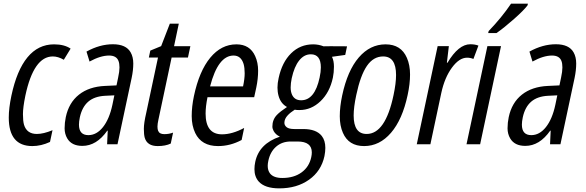

<svg xmlns="http://www.w3.org/2000/svg" viewBox="-20 -786 3194 1046"><path d="M156.2 9.8Q27.8 9.8 27.8 -145.5Q27.8 -196.8 42 -264.2Q71.3 -402.8 129.6 -473.6Q188 -544.4 274.4 -544.4Q330.6 -544.4 364.7 -521L327.6 -460.4Q296.4 -478.5 267.6 -478.5Q163.6 -478.5 118.2 -265.1Q105 -200.7 105 -163.8Q105 -127 110.8 -106.4Q126 -56.2 180.7 -56.2Q216.8 -56.2 266.1 -76.7L252.4 -12.7Q204.1 9.8 156.2 9.8Z M467.8 -450.7 451.2 -504.9Q523.4 -544.9 595.2 -544.9Q667 -544.9 691.9 -500.5Q706.1 -475.6 706.1 -439.7Q706.1 -403.8 697.3 -361.8L620.1 0H563.5L566.9 -74.2H564.5Q506.3 8.8 428.7 8.8Q370.1 8.8 346.2 -32.2Q332 -56.6 332 -87.2Q332 -117.7 338.4 -147.9Q355 -226.6 410.2 -270.3Q465.3 -314 552.2 -317.9L614.7 -320.8L623.5 -362.8Q630.9 -396.5 630.9 -418.5Q630.9 -440.4 625.5 -454.1Q614.3 -483.4 574.2 -483.4Q527.3 -483.4 467.8 -450.7ZM410.2 -106.9Q410.2 -49.8 461.4 -49.8Q506.3 -49.8 541 -93.5Q575.7 -137.2 592.3 -214.8L603 -266.6Q587.4 -266.1 552.7 -264.2Q494.6 -261.2 460.9 -232.2Q427.2 -203.1 415 -147Q410.2 -124 410.2 -106.9Z M843.3 -135.3Q837.9 -111.3 837.9 -96.7Q837.9 -82 841.3 -73.7Q848.6 -55.2 874.8 -55.2Q900.9 -55.2 922.9 -63.5L910.2 -3.9Q881.8 9.8 838.9 9.8Q782.2 9.8 768.6 -35.2Q763.7 -52.7 763.7 -84Q763.7 -115.2 776.4 -169.9L840.8 -472.7H791L798.8 -510.3L857.9 -534.7L905.3 -657.2H954.1L928.2 -534.2H1017.1L1003.9 -472.7H915Z M1168 9.8Q1077.6 9.8 1043.5 -61.5Q1024.4 -101.6 1024.4 -153.6Q1024.4 -205.6 1036.6 -263.2Q1065.4 -398.9 1125.5 -471.7Q1185.5 -544.4 1268.1 -544.4Q1341.3 -544.4 1370.1 -480.5Q1386.2 -445.3 1386.2 -400.9Q1386.2 -356.4 1376 -308.1L1364.7 -256.3H1110.4Q1100.1 -205.6 1100.1 -167.5Q1100.1 -54.2 1189.5 -54.2Q1245.1 -54.2 1310.1 -88.9L1296.4 -23.4Q1234.4 9.8 1168 9.8ZM1304.2 -315.4Q1313 -356.9 1313 -386.7Q1313 -416.5 1307.1 -437.5Q1293 -483.4 1252.4 -483.4Q1168 -483.4 1124.5 -315.4Z M1788.6 -476.6Q1799.3 -455.1 1799.3 -422.9Q1799.3 -390.6 1793.5 -362.8Q1776.4 -282.7 1726.1 -234.6Q1675.8 -186.5 1611.8 -186.5H1607.9Q1593.3 -186.5 1585.9 -188.5Q1561.5 -172.9 1547.9 -158.2Q1529.3 -138.7 1529.3 -116.7Q1529.3 -103 1541.7 -93Q1554.2 -83 1584 -83H1632.3Q1703.1 -83 1732.9 -45.4Q1752.4 -20.5 1752.4 19.5Q1752.4 40 1747.6 64.5Q1730 146 1663.6 193.1Q1597.2 240.2 1501.5 240.2Q1423.3 240.2 1389.6 203.1Q1366.2 176.8 1366.2 135.3Q1366.2 116.7 1370.6 95.7Q1391.6 -3.4 1504.9 -41.5Q1481.9 -52.2 1470.7 -72.3Q1463.9 -85 1463.9 -96.7Q1463.9 -133.8 1488.3 -159.7Q1505.9 -178.2 1543.5 -203.1Q1509.3 -221.7 1497.6 -263.7Q1491.7 -284.7 1491.7 -308.8Q1491.7 -333 1498 -360.8Q1516.6 -447.3 1566.2 -495.8Q1615.7 -544.4 1686 -544.4Q1715.3 -544.4 1742.7 -533.7Q1749 -534.2 1781 -534.2Q1813 -534.2 1870.6 -533.7L1860.8 -486.8ZM1728 -418.9Q1728 -490.2 1673.3 -490.2Q1636.7 -490.2 1609.9 -456.5Q1583 -422.9 1569.3 -359.9Q1563.5 -332 1563.5 -309.3Q1563.5 -286.6 1570.8 -270.5Q1584.5 -239.7 1620.6 -239.7Q1694.8 -239.7 1721.2 -363.3Q1728 -394.5 1728 -418.9ZM1601.1 -15.1H1564Q1516.6 -15.1 1484.4 12.9Q1452.1 41 1441.9 89.8Q1438.5 105 1438.5 117.7Q1438.5 142.6 1451.2 159.2Q1470.7 183.6 1518.1 183.6Q1581.1 183.6 1622.8 153.3Q1664.6 123 1675.8 69.8Q1678.7 56.2 1678.7 44.4Q1678.7 -15.1 1601.1 -15.1Z M2196.8 -470.7Q2213.9 -431.6 2213.9 -380.1Q2213.9 -328.6 2200.7 -268.1Q2172.4 -134.8 2110.1 -62.5Q2047.9 9.8 1963.6 9.8Q1879.4 9.8 1848.1 -62.5Q1831.1 -101.1 1831.1 -152.8Q1831.1 -204.6 1844.2 -266.1Q1873 -401.4 1934.6 -472.9Q1996.1 -544.4 2080.6 -544.4Q2165 -544.4 2196.8 -470.7ZM1906.7 -156.7Q1906.7 -56.2 1977.5 -56.2Q2079.6 -56.2 2124 -268.1Q2137.7 -332.5 2137.7 -377.4Q2137.7 -478.5 2067.4 -478.5Q2014.2 -478.5 1978.8 -426.8Q1943.4 -375 1920.9 -268.1Q1906.7 -202.1 1906.7 -156.7Z M2542 -544.9Q2567.4 -544.9 2586.4 -537.6L2559.1 -464.8Q2543 -471.7 2524.4 -471.7Q2481.9 -471.7 2442.1 -417.5Q2402.3 -363.3 2384.3 -280.3L2324.7 0H2250.5L2364.3 -534.7H2425.3L2414.6 -444.3H2418Q2478 -544.9 2542 -544.9Z M2856 -766.1 2854 -756.8Q2834 -730 2780.8 -682.9Q2727.5 -635.7 2685.1 -606H2639.6L2642.1 -616.7Q2712.4 -689.5 2764.2 -766.1ZM2595.7 0H2521.5L2635.3 -534.7H2709.5Z M2880.9 -450.7 2864.3 -504.9Q2936.5 -544.9 3008.3 -544.9Q3080.1 -544.9 3105 -500.5Q3119.1 -475.6 3119.1 -439.7Q3119.1 -403.8 3110.4 -361.8L3033.2 0H2976.6L2980 -74.2H2977.5Q2919.4 8.8 2841.8 8.8Q2783.2 8.8 2759.3 -32.2Q2745.1 -56.6 2745.1 -87.2Q2745.1 -117.7 2751.5 -147.9Q2768.1 -226.6 2823.2 -270.3Q2878.4 -314 2965.3 -317.9L3027.8 -320.8L3036.6 -362.8Q3043.9 -396.5 3043.9 -418.5Q3043.9 -440.4 3038.6 -454.1Q3027.3 -483.4 2987.3 -483.4Q2940.4 -483.4 2880.9 -450.7ZM2823.2 -106.9Q2823.2 -49.8 2874.5 -49.8Q2919.4 -49.8 2954.1 -93.5Q2988.8 -137.2 3005.4 -214.8L3016.1 -266.6Q3000.5 -266.1 2965.8 -264.2Q2907.7 -261.2 2874 -232.2Q2840.3 -203.1 2828.1 -147Q2823.2 -124 2823.2 -106.9Z"/></svg>

Font: Open Sans Hebrew Condensed
Style: Italic
Weight: 400
Width: 3
Italic angle: -12°
Foundry: Ascender Corporation, Yanek Iontef
Version: Version 2.001;PS 002.001;hotconv 1.0.70;makeotf.lib2.5.58329